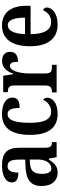

<svg xmlns="http://www.w3.org/2000/svg" viewBox="644 -1232 598 1926"><g transform="rotate(-90 943.0 -269.0)"><path d="M174 10C242 10 268 -23 306 -78H314L330 0H480V-47H477C438 -47 424 -63 424 -118V-375C424 -502 365 -548 249 -548C150 -548 76 -515 76 -448C76 -404 109 -384 175 -384C175 -450 190 -492 240 -492C293 -492 305 -448 305 -373V-315L234 -312C104 -307 40 -259 40 -152C40 -41 99 10 174 10ZM216 -53C179 -53 162 -87 162 -147C162 -222 187 -261 263 -267L306 -270V-191C306 -110 271 -53 216 -53Z M764 10C883 10 926 -48 926 -94C926 -113 918 -127 905 -136C885 -91 844 -55 785 -55C707 -55 674 -128 674 -266C674 -441 709 -492 763 -492C810 -492 823 -437 823 -371C904 -371 927 -400 927 -444C927 -506 869 -548 760 -548C644 -548 553 -481 553 -265C553 -65 639 10 764 10Z M979 0H1256V-47H1231C1195 -47 1169 -55 1169 -114V-275C1169 -360 1192 -468 1244 -468C1277 -468 1286 -442 1286 -387C1352 -387 1386 -414 1386 -465C1386 -514 1358 -547 1295 -547C1225 -547 1192 -502 1166 -434H1162L1146 -536H982V-489H985C1023 -489 1049 -480 1049 -421V-119C1049 -56 1021 -47 982 -47H979Z M1660 10C1780 10 1831 -51 1831 -98C1831 -118 1819 -131 1804 -136C1784 -92 1747 -55 1687 -55C1607 -55 1565 -119 1563 -261H1848V-306C1848 -464 1773 -548 1651 -548C1518 -548 1442 -452 1442 -264C1442 -91 1518 10 1660 10ZM1729 -317H1564C1567 -428 1599 -490 1653 -490C1708 -490 1729 -422 1729 -317Z"/></g></svg>

Font: Noto Serif Myanmar Condensed SemiBold
Style: Regular
Weight: 600
Width: 3
Designer: Ben Mitchell and the Monotype Design Team
Foundry: Monotype Imaging Inc.
Version: Version 2.106